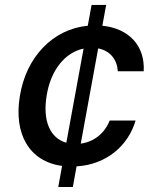

<svg xmlns="http://www.w3.org/2000/svg" viewBox="-20 -747 608 767"><path d="M212.7 0H271L285.9 -82.4C405.2 -89.5 492.2 -164.8 521.7 -265.6H418.3C397.4 -213.4 354.4 -180 302.6 -173.3L372.2 -553.6C422.2 -544 448.2 -506.4 450.6 -462.4H554C560 -563.6 495.4 -633.5 388.8 -644.2L404.1 -727.3H345.9L330.6 -644.2C190.7 -630.7 84.2 -518.8 59.3 -362.9C34.4 -212.7 96.2 -101.9 228 -84.2ZM166.5 -365.8C182.9 -468 240.1 -537.3 313.9 -552.9L245 -176.8C180 -195 149.5 -264.2 166.5 -365.8Z"/></svg>

Font: Magic Ui Pro Medium
Style: Italic
Weight: 500
Italic angle: -9.39999°
Designer: Stefan Endress, Andreas Faust
Version: Version 1.000;FEAKit 1.0